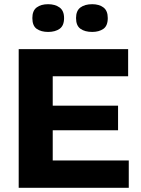

<svg xmlns="http://www.w3.org/2000/svg" viewBox="-20 -894 672 914"><path d="M69 0V-660H231V0ZM186 0V-130H593V0ZM186 -274V-391H542V-274ZM186 -531V-660H590V-531ZM419 -742Q384 -742 363 -757Q342 -772 342 -808Q342 -843 363 -858.5Q384 -874 419 -874Q452 -874 472.5 -858.5Q493 -843 493 -808Q493 -771 472 -756.5Q451 -742 419 -742ZM209 -742Q176 -742 155 -756.5Q134 -771 134 -808Q134 -843 154.5 -858.5Q175 -874 209 -874Q242 -874 263.5 -858.5Q285 -843 285 -808Q285 -772 264 -757Q243 -742 209 -742Z"/></svg>

Font: Bricolage Grotesque ExtraBold
Style: Regular
Weight: 800
Designer: Mathieu Triay
Foundry: Atelier Triay
Version: Version 1.001;gftools[0.9.33.dev8+g029e19f]